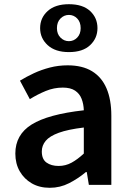

<svg xmlns="http://www.w3.org/2000/svg" viewBox="-20 -880 623 914"><path d="M217 14Q168 14 131.5 -7Q95 -28 74 -64.5Q53 -101 53 -149Q53 -239 131 -287.5Q209 -336 379 -355Q378 -385 368.5 -409.5Q359 -434 337.5 -448.5Q316 -463 279 -463Q237 -463 198 -447Q159 -431 122 -408L75 -496Q106 -515 141.5 -531.5Q177 -548 217.5 -558.5Q258 -569 302 -569Q372 -569 418 -541Q464 -513 487 -459.5Q510 -406 510 -329V0H403L393 -61H389Q352 -30 309 -8Q266 14 217 14ZM259 -90Q292 -90 320.5 -105.5Q349 -121 379 -149V-273Q304 -264 260 -248Q216 -232 197.5 -209.5Q179 -187 179 -159Q179 -122 201.5 -106Q224 -90 259 -90ZM308 -632Q243 -632 207 -665Q171 -698 171 -746Q171 -795 207 -827.5Q243 -860 308 -860Q374 -860 409 -827.5Q444 -795 444 -746Q444 -698 409 -665Q374 -632 308 -632ZM308 -684Q331 -684 347.5 -701Q364 -718 364 -746Q364 -775 347.5 -792Q331 -809 308 -809Q285 -809 268 -792Q251 -775 251 -746Q251 -718 268 -701Q285 -684 308 -684Z"/></svg>

Font: Noto Sans KR SemiBold
Style: Regular
Weight: 600
Designer: Ryoko NISHIZUKA  (kana, bopomofo & ideographs); Paul D. Hunt (Latin, Greek & Cyrillic); Sandoll Communications , Soo-you
Foundry: Adobe
Version: Version 2.004-H2;hotconv 1.0.118;makeotfexe 2.5.65603